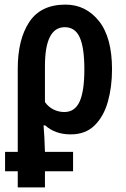

<svg xmlns="http://www.w3.org/2000/svg" viewBox="-20 -573 545 833"><path d="M57 240V170H2V86H57V-275Q57 -402 107 -477.5Q157 -553 264 -553Q352 -553 409 -482Q466 -411 466 -272Q466 -196 448 -132Q430 -68 390.5 -29Q351 10 287 10Q219 10 176 -29H169Q171 -7 172.5 23.5Q174 54 175 86H297V170H175V240ZM259 -87Q305 -87 325.5 -132.5Q346 -178 346 -272Q346 -366 326 -410.5Q306 -455 261 -455Q175 -455 175 -286V-130Q191 -108 213 -97.5Q235 -87 259 -87Z"/></svg>

Font: Avrile Sans Condensed SemiBold
Style: Regular
Weight: 600
Width: 3
Designer: Monotype Design Team
Foundry: Monotype Imaging Inc.
Version: Version 2.001;September 10, 2019;FontCreator 11.5.0.2425 64-